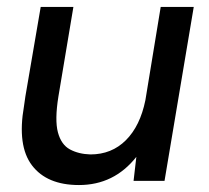

<svg xmlns="http://www.w3.org/2000/svg" viewBox="-20 -520 601 552"><path d="M148 -243Q137 -175 146.5 -139.5Q156 -104 181 -90.5Q206 -77 240 -76Q301 -76 342 -117Q383 -158 398 -232L442 -500H537L453 0H364L372 -69Q308 12 207 12Q115 12 72 -44.5Q29 -101 49 -215L53 -243L97 -500H191Z"/></svg>

Font: Figtree Medium
Style: Italic
Weight: 500
Italic angle: -9.5°
Foundry: Erik Kennedy
Version: Version 2.001; ttfautohint (v1.8.4.7-5d5b);gftools[0.9.27]